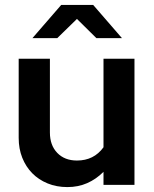

<svg xmlns="http://www.w3.org/2000/svg" viewBox="-20 -752 627 781"><path d="M56 0ZM183 -513V-213Q183 -161 213 -130Q243 -99 293 -99Q362 -99 401 -153V-513H527V0H401V-53Q371 -23 334.5 -7Q298 9 254 9Q210 9 173.5 -6Q137 -21 111 -47.5Q85 -74 70.5 -110.5Q56 -147 56 -191V-513ZM372 -597 293 -675 213 -597H112L229 -732H359L476 -597Z"/></svg>

Font: Rosa Sans SemiBold
Style: Regular
Weight: 600
Designer: Pentagram / MCKL
Foundry: Pentagram / MCKL
Version: Version 1.005;September 16, 2019;FontCreator 11.5.0.2425 64-